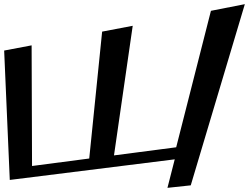

<svg xmlns="http://www.w3.org/2000/svg" viewBox="-75 -831 1197 923"><path d="M765 -65 730 72 842 60 1102 -811 939 -779 772 -123 473 -84 563 -707 416 -679 354 -69 79 -33 77 -613 -55 -588 -28 34Z"/></svg>

Font: Gamestation Warped
Style: Regular
Weight: 400
Designer: Jonas Hecksher
Foundry: Jonas Hecksher, Playtypeª, e-types AS
Version: Version 1.003